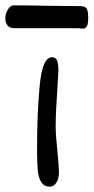

<svg xmlns="http://www.w3.org/2000/svg" viewBox="-77 -686 350 717"><path d="M109.9 11.2Q91.8 11.2 81.3 -0.2Q70.8 -11.7 65.4 -38.6Q61.5 -62 61.5 -138.7Q61.5 -265.6 71.5 -368.9Q81.5 -472.2 117.2 -472.2Q131.8 -472.2 136.5 -459.2Q141.1 -446.3 141.1 -421.9L137.2 -353.5Q134.8 -318.8 132.8 -280.8Q130.9 -242.7 130.9 -212.9Q130.9 -181.2 137.2 -124Q143.1 -64.5 143.1 -41.5Q143.1 -17.1 132.8 -2.9Q122.6 11.2 109.9 11.2ZM252.4 -620.1Q252.4 -595.7 247.3 -587.4Q242.2 -579.1 231.4 -579.1Q229 -579.1 225.6 -579.8Q222.2 -580.6 218.8 -580.6H-22.9Q-40 -580.6 -48.6 -590.8Q-57.1 -601.1 -57.1 -616.7Q-57.1 -634.8 -47.6 -650.4Q-38.1 -666 -26.9 -666Q30.3 -666 90.3 -664.6Q110.4 -664.6 150.9 -663.8Q191.4 -663.1 223.6 -663.1Q233.9 -663.1 240 -659.9Q246.1 -656.7 249.3 -647.5Q252.4 -638.2 252.4 -620.1Z"/></svg>

Font: Dekko
Style: Regular
Weight: 400
Designer: Multiple
Foundry: Sorkin Type
Version: Version 2.001